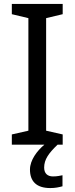

<svg xmlns="http://www.w3.org/2000/svg" viewBox="-20 -734 379 974"><path d="M204 116C204 75 227 43 272 0H298V-52L214 -71V-642L298 -662V-714H40V-662L124 -642V-71L40 -52V0H205C169 30 132 78 132 126C132 185 164 220 235 220C261 220 278 216 297 211V155C286 157 271 161 249 161C221 161 204 146 204 116Z"/></svg>

Font: Noto Sans Newa
Style: Regular
Weight: 400
Designer: Monotype Design Team
Foundry: Monotype Imaging Inc.
Version: Version 2.007